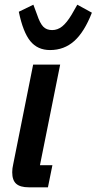

<svg xmlns="http://www.w3.org/2000/svg" viewBox="-20 -797 411 817"><path d="M102 0Q66 0 49 -15Q32 -30 32 -64Q32 -80 36 -97L121 -522H236L150 -94H203L184 0ZM193 -584Q140 -584 109 -622Q78 -660 60 -747L122 -777L138 -734Q150 -698 164 -683.5Q178 -669 202 -669Q225 -669 244.5 -684.5Q264 -700 285 -735L309 -777L371 -743Q339 -661 296 -622.5Q253 -584 193 -584Z"/></svg>

Font: IBM Plex Sans Cond SmBld
Style: Italic
Weight: 600
Width: 3
Italic angle: -11°
Designer: Mike Abbink, Paul van der Laan, Pieter van Rosmalen
Foundry: Bold Monday
Version: Version 1.3